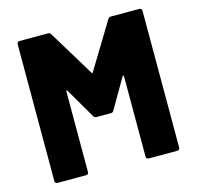

<svg xmlns="http://www.w3.org/2000/svg" viewBox="-103 -807 937 915"><g transform="rotate(-15 366.0 -350.0)"><path d="M521 -700H662Q667 -700 670.5 -696.5Q674 -693 674 -688V-12Q674 -7 670.5 -3.5Q667 0 662 0H520Q515 0 511.5 -3.5Q508 -7 508 -12V-409Q508 -413 506 -413.5Q504 -414 502 -411L416 -263Q412 -255 401 -255H332Q321 -255 317 -263L230 -412Q228 -415 226 -414.5Q224 -414 224 -410V-12Q224 -7 220.5 -3.5Q217 0 212 0H70Q65 0 61.5 -3.5Q58 -7 58 -12V-688Q58 -693 61.5 -696.5Q65 -700 70 -700H211Q221 -700 225 -692L363 -465Q366 -459 369 -465L507 -692Q511 -700 521 -700Z"/></g></svg>

Font: BARLOWEXTRABOLD
Style: Regular
Weight: 800
Designer: Jeremy Tribby
Foundry: Tribby Type
Version: Version 1.422